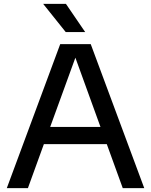

<svg xmlns="http://www.w3.org/2000/svg" viewBox="-20 -967 776 987"><path d="M611 0 529 -226H205.5L123.5 0H15L289.5 -740H446.5L721.5 0ZM238 -314.5H496.5L367.5 -670.5ZM318 -802 202 -947H319L418 -802Z"/></svg>

Font: Encode Sans Semi Expanded Medium
Style: Regular
Weight: 500
Width: 6
Designer: Multiple Designers
Foundry: Impallari Type
Version: Version 2.000